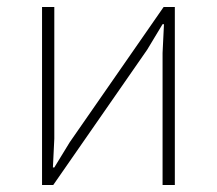

<svg xmlns="http://www.w3.org/2000/svg" viewBox="-20 -528 619 548"><path d="M100 0V-508H135V-132L131 -50H135L179 -122L447 -508H479V0H444V-377L448 -459H444L400 -386L132 0Z"/></svg>

Font: IBM Plex Sans ExtraLight
Style: Regular
Weight: 250
Designer: Mike Abbink, Paul van der Laan, Pieter van Rosmalen
Foundry: Bold Monday
Version: Version 3.201